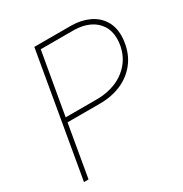

<svg xmlns="http://www.w3.org/2000/svg" viewBox="-166 -836 915 962"><g transform="rotate(-30 291.5 -355.5)"><path d="M122.1 -300.3 70.3 0H43.9L167 -710.9H380.4Q437.5 -710 481 -689.9Q524.4 -669.9 548.8 -632.3Q573.2 -594.7 573.2 -542.5Q573.2 -522.5 569.8 -503.4Q559.6 -438.5 523.2 -392.8Q486.8 -347.2 431.9 -323.7Q377 -300.3 310.1 -300.3ZM189 -684.6 126.5 -326.7H308.6Q366.7 -326.7 416.3 -346.9Q465.8 -367.2 499.5 -406.7Q533.2 -446.3 543.5 -502.4Q546.9 -521 546.9 -540Q546.9 -584.5 526.1 -616.7Q505.4 -648.9 468.5 -666.3Q431.6 -683.6 382.8 -684.6Z"/></g></svg>

Font: Mardoto Thin
Style: Italic
Weight: 250
Italic angle: -12°
Designer: Christian Robertson, Vahan Hovhannisyan
Foundry: Google
Version: Version 1.000